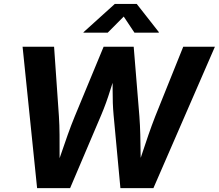

<svg xmlns="http://www.w3.org/2000/svg" viewBox="-20 -968 1126 988"><path d="M170.9 0 96.2 -727.5H258.3L283.2 -369.1Q286.1 -324.2 286.4 -274.2Q286.6 -224.1 286.6 -173.6Q286.6 -123 287.1 -76.2H259.8Q276.4 -123 293.5 -173.6Q310.5 -224.1 328.4 -274.2Q346.2 -324.2 364.7 -369.1L513.2 -727.5H668L697.3 -369.1Q700.7 -324.2 701.9 -274.2Q703.1 -224.1 703.6 -173.6Q704.1 -123 705.6 -76.2H677.2Q693.4 -123 710 -173.6Q726.6 -224.1 743.9 -274.2Q761.2 -324.2 778.8 -369.1L922.9 -727.5H1085.9L769.5 0H599.6L564.5 -376.5Q559.1 -435.5 559.6 -504.2Q560.1 -572.8 559.1 -647.9H596.2Q568.8 -574.2 547.9 -505.9Q526.9 -437.5 501 -376.5L340.8 0ZM534.2 -799.8H409.2L410.2 -802.7L570.8 -947.8H683.6L797.4 -802.7L796.9 -799.8H671.9L616.7 -882.8Z"/></svg>

Font: Inter 17pt
Style: Bold Italic
Weight: 700
Italic angle: -9.3988°
Version: Version 4.001;git-66647c0bb